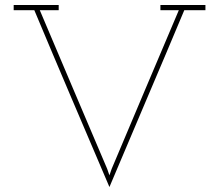

<svg xmlns="http://www.w3.org/2000/svg" viewBox="-20 -720 881 772"><path d="M721 -679H806V-700H625V-679H699Q631 -518 563.5 -359.5Q496 -201 429 -41L420 -15L411 -41Q343 -201 275.5 -359.5Q208 -518 140 -679H216V-700H35V-679H118Q193 -500 268.5 -323Q344 -146 420 32Q495 -146 570.5 -323Q646 -500 721 -679Z"/></svg>

Font: Josefin Slab Thin ExtraLight
Style: Regular
Weight: 250
Version: Version 2.000